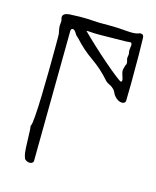

<svg xmlns="http://www.w3.org/2000/svg" viewBox="-78 -508 459 565"><g transform="rotate(15 151.5 -225.5)"><path d="M65 1Q56 1 49 -6Q48 -9 46 -15Q44 -21 43 -38.5Q42 -56 41 -91Q41 -96 40 -100.5Q39 -105 41 -108Q43 -111 45 -136Q47 -161 48 -198.5Q49 -236 49.5 -274.5Q50 -313 50 -343Q50 -363 50 -376.5Q50 -390 49 -391Q45 -409 46.5 -417Q48 -425 46 -432Q45 -434 45 -437Q45 -449 64 -451Q102 -453 119 -452Q136 -451 157 -450H189Q212 -450 239.5 -447.5Q267 -445 277 -450Q279 -451 282 -451Q292 -451 292 -440Q293 -409 293 -387.5Q293 -366 293 -345Q293 -324 293 -301.5Q293 -279 292 -247Q289 -240 282 -240Q269 -240 258 -253Q254 -258 251.5 -264Q249 -270 244 -274Q239 -279 232 -282Q225 -285 220 -290Q195 -319 164 -340.5Q133 -362 108 -390Q106 -392 103.5 -394Q101 -396 99 -399Q92 -412 86 -412Q80 -412 80 -404L76 -6Q73 1 65 1ZM263 -299Q268 -301 263.5 -313Q259 -325 259 -334Q260 -338 261 -342Q262 -346 263 -349Q268 -354 263 -367Q262 -372 263.5 -378Q265 -384 263 -389Q262 -395 263.5 -403Q265 -411 264 -414Q263 -419 256.5 -418Q250 -417 241 -417Q221 -417 203 -416.5Q185 -416 165 -416Q148 -416 138 -417Q128 -418 126 -417Q141 -402 163 -381.5Q185 -361 207 -342Q229 -323 245 -310.5Q261 -298 263 -299Z"/></g></svg>

Font: Sankofa Display
Style: Regular
Weight: 400
Designer: Batsirai Madzonga
Foundry: Batsirai Madzonga
Version: Version 1.000; ttfautohint (v1.8.4.7-5d5b)